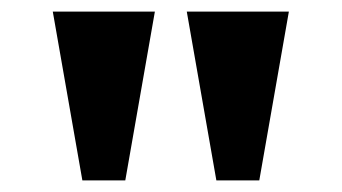

<svg xmlns="http://www.w3.org/2000/svg" viewBox="-20 -734 589 331"><path d="M122 -423 71 -714H247L196 -423ZM353 -423 302 -714H478L427 -423Z"/></svg>

Font: Noto Serif Hebrew ExtraBold
Style: Regular
Weight: 800
Version: Version 2.003